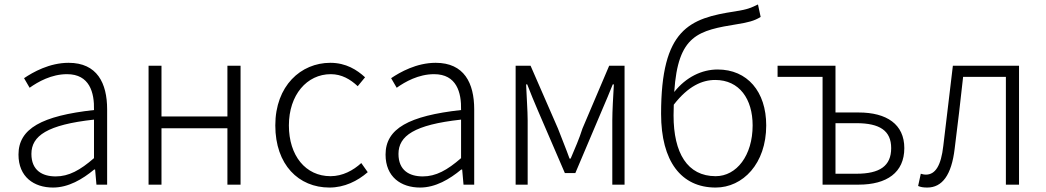

<svg xmlns="http://www.w3.org/2000/svg" viewBox="-20 -829 4694 862"><path d="M218 13C287 13 350 -24 403 -68H407L413 0H461V-338C461 -456 416 -547 288 -547C202 -547 128 -505 88 -478L113 -435C151 -462 211 -496 281 -496C382 -496 404 -414 402 -335C168 -309 63 -252 63 -135C63 -35 132 13 218 13ZM230 -37C170 -37 121 -64 121 -138C121 -219 192 -269 402 -292V-119C340 -65 289 -37 230 -37Z M647 0H705V-253H1001V0H1060V-534H1001V-306H705V-534H647Z M1459 13C1526 13 1585 -16 1631 -56L1602 -97C1566 -64 1518 -38 1464 -38C1352 -38 1277 -130 1277 -266C1277 -403 1358 -496 1465 -496C1514 -496 1553 -473 1586 -442L1619 -482C1583 -515 1534 -547 1463 -547C1331 -547 1216 -444 1216 -266C1216 -89 1321 13 1459 13Z M1866 13C1935 13 1998 -24 2051 -68H2055L2061 0H2109V-338C2109 -456 2064 -547 1936 -547C1850 -547 1776 -505 1736 -478L1761 -435C1799 -462 1859 -496 1929 -496C2030 -496 2052 -414 2050 -335C1816 -309 1711 -252 1711 -135C1711 -35 1780 13 1866 13ZM1878 -37C1818 -37 1769 -64 1769 -138C1769 -219 1840 -269 2050 -292V-119C1988 -65 1937 -37 1878 -37Z M2295 0H2349V-288C2349 -331 2344 -397 2342 -450H2347C2362 -411 2378 -372 2394 -335L2516 -52H2563L2683 -335C2699 -372 2715 -410 2731 -450H2736C2733 -397 2729 -331 2729 -288V0H2784V-534H2715L2595 -252C2581 -207 2561 -162 2542 -117H2537C2521 -162 2502 -207 2485 -252L2362 -534H2295Z M3193 13C3315 13 3420 -94 3420 -266C3420 -418 3335 -517 3202 -517C3131 -517 3060 -483 3007 -416C3024 -673 3114 -692 3293 -721C3336 -728 3367 -735 3395 -753L3383 -809C3352 -794 3338 -787 3281 -778C3075 -747 2948 -699 2948 -318C2948 -105 3038 13 3193 13ZM3005 -359C3070 -443 3133 -470 3191 -470C3300 -470 3359 -384 3359 -266C3359 -131 3287 -38 3193 -38C3066 -38 3004 -142 3004 -311Z M3673 0H3835C3961 0 4040 -54 4040 -164C4040 -271 3961 -324 3835 -324H3731V-534H3471V-484H3673ZM3731 -49V-276H3825C3930 -276 3981 -242 3981 -164C3981 -84 3930 -49 3825 -49Z M4143 13C4210 13 4252 -43 4266 -161C4280 -269 4292 -376 4304 -484H4496V0H4555V-534H4258C4244 -413 4229 -294 4215 -174C4205 -85 4179 -45 4137 -45C4128 -45 4121 -47 4114 -49L4102 6C4114 11 4125 13 4143 13Z"/></svg>

Font: Noto Sans KR Light
Style: Regular
Weight: 300
Designer: Ryoko NISHIZUKA 西塚涼子 (kana, bopomofo & ideographs); Paul D. Hunt (Latin, Greek & Cyrillic); Sandoll Communications 산돌커뮤니
Foundry: Adobe
Version: Version 2.004;hotconv 1.0.118;makeotfexe 2.5.65603